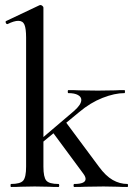

<svg xmlns="http://www.w3.org/2000/svg" viewBox="-20 -745 531 765"><path d="M488 0Q463 0 449 -1L393 -2L320 -1Q304 0 276 0Q273 0 273 -6Q273 -12 276 -12Q321 -12 321 -32Q321 -41 312 -53L193 -214L153 -181V-81Q153 -39 164.5 -25.5Q176 -12 213 -12Q216 -12 216 -6Q216 0 213 0Q189 0 175 -1L118 -2L63 -1Q48 0 24 0Q22 0 22 -6Q22 -12 24 -12Q61 -12 72.5 -25.5Q84 -39 84 -81V-595Q84 -631 77.5 -646.5Q71 -662 53 -662Q36 -662 10 -649H9Q5 -649 3 -654Q1 -659 4 -661L137 -724L141 -725Q145 -725 149 -721.5Q153 -718 153 -715V-199L274 -302Q304 -328 304 -347Q304 -359 290.5 -366.5Q277 -374 252 -374Q250 -374 250 -380Q250 -386 252 -386Q280 -386 295 -385L370 -384L439 -385Q452 -386 476 -386Q478 -386 478 -380Q478 -374 476 -374Q437 -374 388.5 -355Q340 -336 295 -298L244 -256L374 -81Q401 -44 429 -28Q457 -12 488 -12Q490 -12 490 -6Q490 0 488 0Z"/></svg>

Font: Cormorant Infant Medium
Style: Regular
Weight: 500
Designer: Christian Thalmann (Catharsis Fonts)
Version: Version 3.000